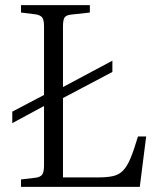

<svg xmlns="http://www.w3.org/2000/svg" viewBox="-20 -730 636 750"><path d="M519 -197H551L526 0H62V-29L121 -36Q139 -39 145.5 -49Q152 -59 152 -86V-316L28 -249V-294L152 -359V-627Q152 -652 145 -661.5Q138 -671 119 -674L62 -681V-710H331V-681L258 -673Q239 -671 232.5 -662Q226 -653 226 -626V-390L419 -493V-449L226 -347V-37H363Q398 -37 421 -42Q444 -47 460 -63Q476 -79 489.5 -111Q503 -143 519 -197Z"/></svg>

Font: Literata 36pt Light
Style: Regular
Weight: 300
Designer: Latin by Veronika Burian and Jose Scaglione. Greek by Irene Vlachou. Cyrillic by Vera Evstafieva.
Foundry: TypeTogether
Version: Version 3.002